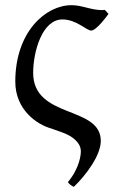

<svg xmlns="http://www.w3.org/2000/svg" viewBox="-20 -489 448 741"><path d="M384 -451C380 -451 379 -450 375 -450C330 -450 298 -469 256 -469C156 -469 39 -366 39 -174C39 -65 123 -8 178 7L220 22C257 35 292 60 292 95C292 106 289 157 242 214C249 223 255 228 265 232C313 186 369 110 369 55C369 -83 108 -29 108 -208C108 -288 142 -414 221 -414C275 -414 314 -371 332 -371C353 -371 398 -434 399 -436C392 -440 395 -442 384 -451Z"/></svg>

Font: Temporarium
Style: Regular
Weight: 400
Version: Version 1.1